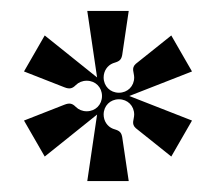

<svg xmlns="http://www.w3.org/2000/svg" viewBox="-20 -700 396 352"><path d="M140 -368H216L204 -449C202 -460 196 -461 187 -464C177 -468 170 -478 170 -490C170 -506 182 -518 198 -518C214 -518 226 -506 226 -490C226 -481 220 -473 229 -465L294 -413L332 -479L217 -524L332 -569L294 -635L229 -583C220 -575 226 -567 226 -558C226 -542 214 -530 198 -530C182 -530 170 -542 170 -558C170 -570 177 -580 187 -584C196 -587 202 -588 204 -599L216 -680H140L158 -558L62 -635L24 -569L98 -540C108 -536 113 -538 119 -544C124 -549 131 -552 139 -552C155 -552 167 -540 167 -524C167 -508 155 -496 139 -496C131 -496 124 -499 119 -504C113 -510 108 -512 98 -508L24 -479L62 -413L158 -490Z"/></svg>

Font: Apfel Grotezk Brukt
Style: Regular
Weight: 300
Designer: Luigi Gorlero
Foundry: © 2023, Luigi Gorlero & Collletttivo
Version: Version 2.000;Glyphs 3.2 (3217)